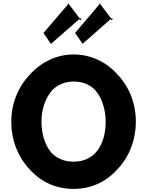

<svg xmlns="http://www.w3.org/2000/svg" viewBox="-20 -1199 952 1241"><path d="M618 -1179C619 -1174 628 -1175 628 -1179L618 -1178ZM415 -1179C416 -1174 425 -1175 425 -1179L415 -1178ZM314 -613 315 -614C349 -649 397 -672 456 -672C515 -672 562 -652 597 -615L598 -614V-613C641 -563 663 -487 663 -413C663 -339 645 -263 598 -212C564 -176 517 -154 456 -154C394 -154 346 -176 312 -212C268 -263 248 -339 248 -413C248 -486 269 -558 314 -612ZM173 -103 180 -95C249 -22 343 22 456 22C566 22 661 -22 731 -96L737 -103C812 -180 858 -290 858 -413C858 -535 812 -643 737 -720L731 -727C660 -802 563 -847 456 -847C350 -847 254 -802 182 -727L175 -719C100 -642 53 -534 53 -413C53 -290 98 -181 173 -103ZM626 -1175 465 -986 514 -916 697 -1077V-1070H707V-1080H698ZM423 -1175 261 -986 309 -915 494 -1077V-1070H504V-1080H495ZM180 -98H179Z"/></svg>

Font: Hussar Woodtype
Style: SeBd
Weight: 900
Foundry: Cannot Into Space Fonts
Version: Version 1.07